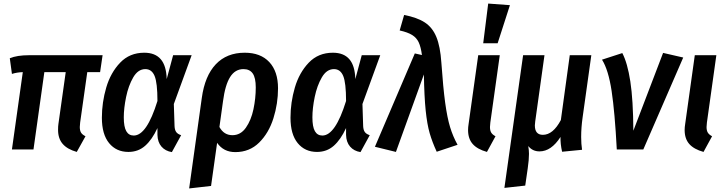

<svg xmlns="http://www.w3.org/2000/svg" viewBox="-20 -839 4070 1078"><path d="M430 -151Q428 -133 428 -126Q428 -106 435 -94.5Q442 -83 460 -74L411 14Q358 -1 332 -31Q306 -61 306 -110Q306 -131 308 -143L349 -434H229L168 0H47L108 -434Q75 -433 47 -424L35 -512Q76 -529 143 -529H556L542 -434H470Z M916 -395 952 -529H1056L956 -255L960 -131Q961 -109 969.5 -97.5Q978 -86 997 -80L945 15Q908 9 886.5 -16Q865 -41 864 -82V-120Q834 -55 795 -20.5Q756 14 701 14Q633 14 592.5 -35.5Q552 -85 552 -178Q552 -264 576.5 -347.5Q601 -431 654.5 -487Q708 -543 790 -543Q851 -543 882.5 -506.5Q914 -470 916 -395ZM675 -180Q675 -127 689 -102.5Q703 -78 731 -78Q804 -78 864 -272Q864 -374 848 -412.5Q832 -451 796 -451Q755 -451 728 -404.5Q701 -358 688 -294.5Q675 -231 675 -180Z M1541 -343Q1541 -257 1515 -174.5Q1489 -92 1435 -38.5Q1381 15 1301 15Q1235 15 1199 -37L1165 205L1042 219L1113 -289Q1130 -413 1191.5 -478Q1253 -543 1354 -543Q1443 -543 1492 -490.5Q1541 -438 1541 -343ZM1416 -348Q1416 -402 1399 -426.5Q1382 -451 1347 -451Q1300 -451 1272 -406.5Q1244 -362 1232 -270L1212 -126Q1237 -80 1285 -80Q1331 -80 1360.5 -122Q1390 -164 1403 -225.5Q1416 -287 1416 -348Z M1975 -395 2011 -529H2115L2015 -255L2019 -131Q2020 -109 2028.5 -97.5Q2037 -86 2056 -80L2004 15Q1967 9 1945.5 -16Q1924 -41 1923 -82V-120Q1893 -55 1854 -20.5Q1815 14 1760 14Q1692 14 1651.5 -35.5Q1611 -85 1611 -178Q1611 -264 1635.5 -347.5Q1660 -431 1713.5 -487Q1767 -543 1849 -543Q1910 -543 1941.5 -506.5Q1973 -470 1975 -395ZM1734 -180Q1734 -127 1748 -102.5Q1762 -78 1790 -78Q1863 -78 1923 -272Q1923 -374 1907 -412.5Q1891 -451 1855 -451Q1814 -451 1787 -404.5Q1760 -358 1747 -294.5Q1734 -231 1734 -180Z M2458 -488Q2468 -346 2479.5 -262Q2491 -178 2507 -125.5Q2523 -73 2549 -26L2432 13Q2407 -41 2392.5 -91Q2378 -141 2370 -219Q2362 -297 2360 -421L2203 14L2085 -15L2309 -539L2349 -530Q2343 -575 2331 -601Q2319 -627 2294 -642.5Q2269 -658 2224 -668L2249 -755Q2322 -741 2365 -713Q2408 -685 2430 -631.5Q2452 -578 2458 -488Z M2733 -151Q2731 -131 2731 -126Q2731 -106 2738 -94.5Q2745 -83 2762 -74L2714 14Q2660 -1 2634 -30.5Q2608 -60 2608 -109Q2608 -125 2611 -143L2665 -529H2786ZM2843 -810 2774 -596H2693L2721 -819Z M3243 -70Q3243 -31 3248 2L3136 13Q3126 -30 3127 -70Q3075 11 3009 11Q2970 11 2946 -19Q2950 5 2950 25Q2950 58 2943 106L2929 203L2812 216L2917 -529H3037L2985 -157Q2983 -141 2983 -135Q2983 -82 3028 -82Q3085 -82 3129 -165L3179 -529H3300L3251 -179Q3243 -123 3243 -70Z M3536 -105 3703 -542 3816 -516 3592 0H3443Q3432 -209 3414 -328Q3396 -447 3360 -504L3474 -541Q3503 -486 3519 -382Q3535 -278 3536 -105Z M3949 -151Q3947 -131 3947 -126Q3947 -106 3954 -94.5Q3961 -83 3978 -74L3930 14Q3876 -1 3850 -30.5Q3824 -60 3824 -109Q3824 -125 3827 -143L3881 -529H4002Z"/></svg>

Font: Fira Sans Condensed Medium
Style: Italic
Weight: 500
Width: 3
Italic angle: -8°
Designer: bBox Type GmbH & Carrois Corporate GbR & Edenspiekermann AG
Foundry: bBox Type GmbH & Carrois Corporate GbR & Edenspiekermann AG
Version: Version 4.301